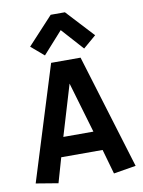

<svg xmlns="http://www.w3.org/2000/svg" viewBox="-96 -945 761 1021"><g transform="rotate(-10 284.5 -434.5)"><path d="M135.6 10.3 15.9 -9.6 208.1 -627H367.1L555.5 -9.6L435.2 10.3L383.5 -171.7L439.6 -123.2H130.4L187 -168.7ZM190.6 -184.1 149.8 -227.8H418.1L378.9 -184.1L274.6 -538.6H296.8ZM182.7 -671.5 113.1 -731 250.2 -879.1H327L464.1 -731L394.4 -671.5L288.5 -789.5Z"/></g></svg>

Font: Anaheim
Style: Regular
Weight: 400
Designer: Vernon Adams
Foundry: Vernon Adams
Version: Version 2.001